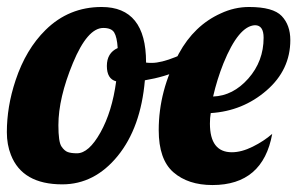

<svg xmlns="http://www.w3.org/2000/svg" viewBox="-34 -529 859 555"><path d="M562 -379.9Q501.5 -316.4 384.8 -296.9Q373 -160.2 306.2 -78.1Q239.3 3.9 146 3.9Q30.8 3.9 -2.4 -81.1Q-14.2 -110.8 -14.2 -147Q-14.2 -183.1 -8.1 -220.5Q-2 -257.8 11.2 -297.4Q41 -386.7 97.7 -442.4Q165 -508.8 259.8 -508.8Q388.2 -508.8 388.2 -349.1V-348.1Q393.1 -347.2 404.8 -347.2Q431.6 -347.2 473.9 -364.3Q516.1 -381.3 553.2 -407.2ZM301.8 -293.9Q274.9 -300.8 274.9 -338.4Q274.9 -376 306.2 -390.1Q304.2 -421.9 296.1 -435.1Q288.1 -448.2 264.6 -448.2Q218.8 -448.2 176.8 -346.9Q134.8 -245.6 134.8 -167Q134.8 -118.7 143.6 -105.7Q152.3 -92.8 162.1 -89.4Q171.9 -85.9 188.5 -85.9Q222.7 -85.9 256.3 -146Q290 -206.1 301.8 -293.9Z M572.8 -171.9Q572.8 -88.9 636.2 -88.9Q664.1 -88.9 696.5 -105Q729 -121.1 752.9 -142.1Q726.1 5.9 580.1 5.9Q509.8 5.9 467.3 -31Q424.8 -67.9 424.8 -152.8Q424.8 -267.1 482.9 -374Q527.3 -455.6 604 -490.2Q643.6 -508.8 686 -508.8Q755.4 -508.8 780.3 -482.7Q805.2 -456.5 805.2 -413.1Q805.2 -327.1 736.6 -267.6Q668 -208 575.2 -202.1Q572.8 -188.5 572.8 -171.9ZM728 -419.9Q728 -456.1 703.1 -456.1Q655.8 -454.1 611.8 -345.7Q593.3 -299.3 582 -250Q639.6 -252 683.8 -302Q728 -352.1 728 -419.9Z"/></svg>

Font: UVF Lobster12
Style: Regular
Weight: 400
Designer: Pablo Impallari
Foundry: Pablo Impallari. www.impallari.com
Version: Version 1.004